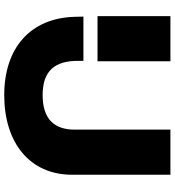

<svg xmlns="http://www.w3.org/2000/svg" viewBox="20 -810 806 885"><g transform="rotate(90 422.5 -367.0)"><path d="M57 -308C63 -105 200 16 418 16C637 16 785 -101 785 -297V-750H577V-308C577 -216 529 -161 418 -161C305 -161 260 -218 260 -324V-349H56ZM54 -414H262V-750H54Z"/></g></svg>

Font: Bounded
Style: Bold
Weight: 700
Designer: Vlad Churkin
Version: Version 3.0